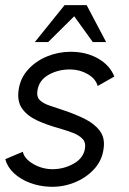

<svg xmlns="http://www.w3.org/2000/svg" viewBox="-52 -719 502 749"><path d="M142 9.5Q101 8 64.5 -5.8Q28 -19.5 2.5 -43.2Q-23 -67 -31.5 -98L37 -127Q43 -99.5 78 -79.2Q113 -59 153 -59Q196 -59 234 -79.8Q272 -100.5 279 -137Q284 -163 269.5 -177.8Q255 -192.5 230.5 -201.5Q206 -210.5 180.5 -218Q130.5 -231.5 92.2 -249.5Q54 -267.5 34.2 -295.5Q14.5 -323.5 20.5 -367Q26.5 -413 56.8 -446.8Q87 -480.5 131.2 -498.8Q175.5 -517 223.5 -517Q284.5 -517 330.5 -490.8Q376.5 -464.5 394 -420.5L329 -383.5Q321.5 -411.5 290.8 -429.5Q260 -447.5 224 -448Q178 -449 139.8 -428.5Q101.5 -408 94.5 -368.5Q89.5 -342 103.2 -328.5Q117 -315 142.5 -306.8Q168 -298.5 198.5 -288Q242 -273.5 279.5 -254.8Q317 -236 337.8 -208Q358.5 -180 352 -138Q346 -92.5 314.5 -58.5Q283 -24.5 237.2 -6.5Q191.5 11.5 142 9.5ZM286 -699 362 -555H310L237.5 -655.5L136 -555H84L200 -699Z"/></svg>

Font: Urbanist
Style: Italic
Weight: 400
Italic angle: -8°
Designer: Corey Hu
Foundry: Corey Hu
Version: Version 1.330; ttfautohint (v1.8.4.7-5d5b)